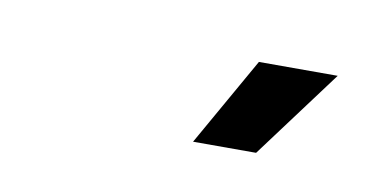

<svg xmlns="http://www.w3.org/2000/svg" viewBox="-28 -778 387 192"><g transform="rotate(10 165.0 -682.0)"><path d="M224 -727 173 -637H237L304 -727Z"/></g></svg>

Font: League Gothic Condensed Italic
Style: Regular
Weight: 400
Width: 3
Designer: Tyler Finck
Foundry: The League of Moveable Type
Version: Version 1.001;PS 001.001;hotconv 1.0.56;makeotf.lib2.0.21325